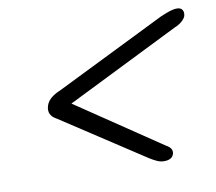

<svg xmlns="http://www.w3.org/2000/svg" viewBox="-59 -637 665 591"><g transform="rotate(-10 274.0 -342.0)"><path d="M152 -342.5 149 -333.5 511 -513Q526.5 -519.5 535.2 -527.2Q544 -535 547 -542.5Q550.5 -554 545.8 -562Q541 -570 529 -570Q518.5 -570 506.2 -566Q494 -562 476.5 -554.5L131 -384Q112.5 -376.5 101 -366.2Q89.5 -356 86 -343Q78 -315.5 105 -301L365.5 -130.5Q378.5 -122.5 388.5 -118.2Q398.5 -114 409 -114Q434.5 -114 439.5 -132Q441.5 -139.5 437.8 -146.8Q434 -154 422 -160.5Z"/></g></svg>

Font: Fraunces Medium
Style: Italic
Weight: 500
Italic angle: -16°
Version: Version 1.000;[b76b70a41]